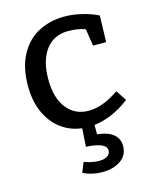

<svg xmlns="http://www.w3.org/2000/svg" viewBox="-117 -618 747 935"><g transform="rotate(-15 257.0 -150.0)"><path d="M304 55Q359 61 385.5 83.5Q412 106 412 142Q412 189 375 214.5Q338 240 283 240Q230 240 186 218L206 168Q246 183 282 183Q307 183 322.5 173.5Q338 164 338 145Q338 124 310.5 113Q283 102 236 100L242 8Q183 1 137.5 -33Q92 -67 66 -124.5Q40 -182 40 -259Q40 -354 75.5 -417.5Q111 -481 169.5 -510.5Q228 -540 298 -540Q340 -540 386 -529Q432 -518 467 -500L463 -367H397L384 -453Q346 -467 298 -467Q225 -467 184.5 -413Q144 -359 144 -265Q144 -170 185.5 -118Q227 -66 295 -66Q367 -66 449 -123L484 -70Q397 -3 304 8Z"/></g></svg>

Font: Bitter Pro Medium
Style: Regular
Weight: 500
Designer: Sol Matas, and Bitter project Authors
Foundry: Sol Matas
Version: Version 1.010